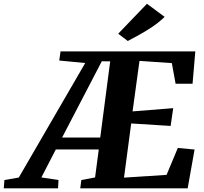

<svg xmlns="http://www.w3.org/2000/svg" viewBox="-118 -1022 1108 1042"><path d="M-97.5 0 -94 -45 -16 -58.5 344.5 -680 203.5 -693.5 210.5 -743H942L927 -567.5H835L814.5 -679.5L639 -691.5L601.5 -417.5L822 -435L808 -338.5L594 -352L555 -58L786 -73L847 -219L938 -210.5L900.5 0H317.5L323.5 -45L398 -59L418 -211H185L106.5 -59L199.5 -45L197 0ZM219 -275.5H426L480 -689L434.5 -689.5ZM575.5 -799.5 523.5 -839 679.5 -1001.5 775.5 -930.5Q744 -900 708 -876Q672 -852 637.8 -833.2Q603.5 -814.5 575.5 -799.5Z"/></svg>

Font: Merriweather 36pt ExtraBold
Style: Italic
Weight: 800
Italic angle: -7.8°
Version: Version 2.101